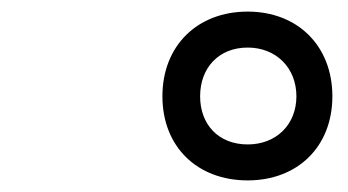

<svg xmlns="http://www.w3.org/2000/svg" viewBox="-20 -716 600 331"><path d="M325 -550C325 -599 357 -634 407 -634C456 -634 491 -599 491 -550C491 -501 456 -467 407 -467C357 -467 325 -501 325 -550ZM260 -550C260 -463 320 -405 407 -405C493 -405 553 -463 553 -550C553 -637 493 -696 407 -696C320 -696 260 -637 260 -550Z"/></svg>

Font: RazerF5 SemiBold
Style: Italic
Weight: 600
Foundry: Razer Inc.
Version: Version 2